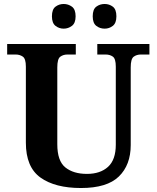

<svg xmlns="http://www.w3.org/2000/svg" viewBox="-20 -935 787 965"><path d="M387 10Q257 10 183.5 -42.5Q110 -95 110 -218V-600Q110 -640 94.5 -650.5Q79 -661 59 -661H16V-714H361V-661H319Q298 -661 283 -650Q268 -639 268 -596V-210Q268 -126 308.5 -93.5Q349 -61 417 -61Q484 -61 523 -96.5Q562 -132 562 -208V-600Q562 -640 547 -650.5Q532 -661 511 -661H469V-714H731V-661H688Q667 -661 652 -650Q637 -639 637 -596V-206Q637 -106 577.5 -48Q518 10 387 10ZM506 -791Q482 -791 464 -805Q446 -819 446 -853Q446 -888 464 -901.5Q482 -915 506 -915Q529 -915 547 -901.5Q565 -888 565 -853Q565 -819 547 -805Q529 -791 506 -791ZM300 -791Q277 -791 259 -805Q241 -819 241 -853Q241 -888 259 -901.5Q277 -915 300 -915Q323 -915 341.5 -901.5Q360 -888 360 -853Q360 -819 341.5 -805Q323 -791 300 -791Z"/></svg>

Font: Noto Serif Thai
Style: Bold
Weight: 700
Designer: Monotype Design Team
Foundry: Monotype Imaging Inc.
Version: Version 2.002; ttfautohint (v1.8.4.7-5d5b)